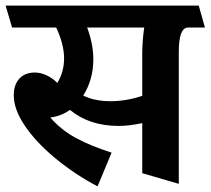

<svg xmlns="http://www.w3.org/2000/svg" viewBox="-40 -600 749 683"><path d="M629 -502Q596 -502 596 -415V54L466 16V-162Q419 -152 382 -152Q278 -152 209 -209Q178 -187 139 -182Q177 -138 229.5 -109.5Q282 -81 357 -57L307 63Q226 20 158 -36Q90 -92 49.5 -151Q9 -210 9 -261Q9 -299 29 -320.5Q49 -342 84 -342Q105 -342 126 -332Q147 -322 164 -305Q188 -345 188 -392Q188 -442 160 -502H3L-20 -580H667L689 -502ZM473 -502H270Q292 -443 292 -389Q292 -317 256 -260Q297 -240 353 -240Q409 -240 466 -259V-404Q466 -455 473 -502Z"/></svg>

Font: Sumana
Style: Bold
Weight: 700
Designer: Cyreal, Alexei Vanyashin (Devanagari), Olga Karpushina (Latin)
Foundry: Cyreal
Version: Version 1.015;PS 001.015;hotconv 1.0.70;makeotf.lib2.5.58329